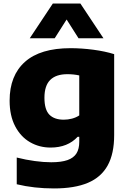

<svg xmlns="http://www.w3.org/2000/svg" viewBox="-20 -828 720 1078"><path d="M74 206.5V56.5Q125.5 69.5 175.5 76.2Q225.5 83 267.5 83Q324.5 83 359 70.8Q393.5 58.5 409.2 33.5Q425 8.5 425 -32V-60H416Q360 0.5 264 0.5Q201 0.5 148.8 -29.5Q96.5 -59.5 65.2 -119Q34 -178.5 34 -263Q34 -404 120.2 -480.8Q206.5 -557.5 376 -557.5Q438 -557.5 504 -548.8Q570 -540 621 -524V-69.5Q621 35 584.5 101Q548 167 473.5 198.5Q399 230 283 230Q171 230 74 206.5ZM425 -180V-404.5Q393.5 -411.5 358.5 -411.5Q294.5 -411.5 262 -379.2Q229.5 -347 229.5 -279Q229.5 -212.5 257.2 -184.2Q285 -156 338 -156Q361.5 -156 384.2 -162Q407 -168 425 -180ZM561 -613H421L354 -718.5L287 -613H147L276.5 -808H431.5Z"/></svg>

Font: Encode Sans Semi Expanded ExBd
Style: Regular
Weight: 800
Width: 6
Designer: Multiple Designers
Foundry: Impallari Type
Version: Version 2.000